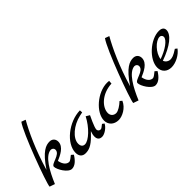

<svg xmlns="http://www.w3.org/2000/svg" viewBox="16 -1406 2089 2089"><g transform="rotate(-45 1060.5 -361.5)"><path d="M414 -102C396 -87 363 -60 349 -60C313 -60 280 -90 268 -155C324 -179 420 -221 420 -300C420 -341 393 -369 352 -369C298 -369 227 -348 111 -174C181 -413 271 -605 337 -720L288 -738C217 -645 6 -71 6 -21L67 0C127 -143 207 -288 297 -296C321 -296 336 -279 336 -260C336 -186 192 -185 192 -141C192 -97 258 15 316 15C363 15 405 -24 439 -80Z M892 -101C862 -78 852 -68 840 -68C817 -68 805 -84 805 -101C805 -135 867 -260 867 -260L825 -285C766 -170 663 -74 604 -74C576 -74 556 -92 556 -131C556 -215 666 -307 786 -333L828 -342L826 -375C654 -372 466 -225 466 -81C466 -30 493 0 541 0C587 0 636 -13 714 -93L751 -131C742 -107 736 -83 736 -62C736 -27 751 0 795 0C837 0 897 -45 915 -84Z M1203 -142C1166 -107 1116 -74 1085 -74C1047 -74 1020 -101 1020 -139C1020 -226 1121 -331 1275 -338L1278 -377C1268 -378 1258 -379 1248 -379C1099 -379 933 -234 933 -110C933 -49 978 -1 1052 -1C1106 -1 1193 -43 1227 -122Z M1701 -102C1683 -87 1650 -60 1636 -60C1600 -60 1567 -90 1555 -155C1611 -179 1707 -221 1707 -300C1707 -341 1680 -369 1639 -369C1585 -369 1514 -348 1398 -174C1468 -413 1558 -605 1624 -720L1575 -738C1504 -645 1293 -71 1293 -21L1354 0C1414 -143 1494 -288 1584 -296C1608 -296 1623 -279 1623 -260C1623 -186 1479 -185 1479 -141C1479 -97 1545 15 1603 15C1650 15 1692 -24 1726 -80Z M2030 -118C1967 -76 1940 -69 1913 -69C1888 -69 1858 -86 1846 -118C2015 -178 2111 -256 2111 -327C2111 -372 2069 -379 2045 -379C1912 -379 1750 -232 1750 -109C1750 -43 1795 0 1864 0C1931 0 2012 -43 2053 -100ZM1841 -148C1852 -234 1943 -328 2005 -328C2023 -328 2038 -313 2038 -295C2038 -247 1946 -184 1841 -148Z"/></g></svg>

Font: Marck Script
Style: Regular
Weight: 400
Designer: Denis Masharov, Marck Fogel
Foundry: Denis Masharov
Version: Version 1.002